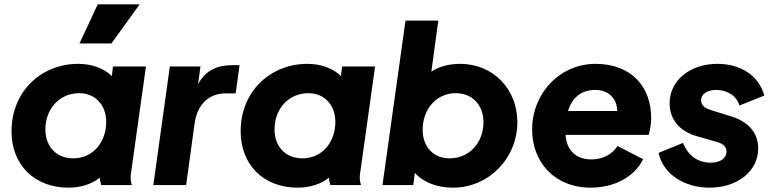

<svg xmlns="http://www.w3.org/2000/svg" viewBox="-20 -852 3560 884"><path d="M295 12C349 12 401 -3 440 -34C440 -23 442 -13 446 0H587C581 -20 580 -34 583 -54L652 -546H500L495 -502C457 -538 403 -558 339 -558C175 -558 33 -436 33 -247C33 -94 138 12 295 12ZM189 -256C189 -351 254 -423 345 -423C420 -423 469 -367 469 -291C469 -197 408 -123 317 -123C240 -123 189 -177 189 -256ZM346 -652H493L623 -832H430Z M686 0H837L876 -284C889 -375 945 -422 1018 -422H1065L1083 -552H1051C984 -552 929 -532 892 -465L903 -546H762Z M1350 12C1404 12 1456 -3 1495 -34C1495 -23 1497 -13 1501 0H1642C1636 -20 1635 -34 1638 -54L1707 -546H1555L1550 -502C1512 -538 1458 -558 1394 -558C1230 -558 1088 -436 1088 -247C1088 -94 1193 12 1350 12ZM1244 -256C1244 -351 1309 -423 1400 -423C1475 -423 1524 -367 1524 -291C1524 -197 1463 -123 1372 -123C1295 -123 1244 -177 1244 -256Z M2066 12C2231 12 2362 -124 2362 -290C2362 -442 2250 -558 2099 -558C2048 -558 2002 -546 1966 -522L1998 -757H1847L1741 0H1883L1890 -56C1929 -12 1993 12 2066 12ZM1926 -255C1926 -348 1988 -423 2078 -423C2155 -423 2206 -368 2206 -290C2206 -196 2142 -123 2050 -123C1975 -123 1926 -176 1926 -255Z M2700 12C2810 12 2902 -39 2941 -119L2823 -180C2800 -143 2758 -118 2703 -118C2632 -118 2589 -159 2584 -231H2967C2974 -260 2978 -285 2978 -310C2978 -451 2888 -558 2722 -558C2557 -558 2430 -422 2430 -255C2430 -106 2533 12 2700 12ZM2595 -341C2613 -398 2652 -438 2721 -438C2782 -438 2821 -398 2822 -341Z M3247 12C3379 12 3471 -67 3471 -169C3471 -240 3426 -292 3344 -317L3260 -343C3236 -350 3208 -361 3208 -390C3208 -420 3237 -438 3278 -438C3327 -438 3374 -410 3384 -366L3499 -412C3474 -503 3392 -558 3283 -558C3156 -558 3063 -481 3063 -376C3063 -303 3108 -248 3188 -225L3279 -199C3298 -194 3325 -183 3325 -154C3325 -126 3300 -103 3251 -103C3192 -103 3147 -137 3125 -194L3012 -148C3033 -52 3128 12 3247 12Z"/></svg>

Font: Mluvka ExtraBold
Style: Italic
Weight: 800
Italic angle: -8°
Designer: Modified by Jiří Krblich, Original typeface by Gumpita Rahayu
Foundry: Gumpita Rahayu & Jiří Krblich
Version: Version 2.000;Glyphs 3.1.1 (3134)